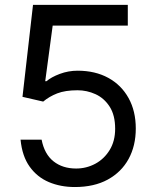

<svg xmlns="http://www.w3.org/2000/svg" viewBox="-20 -747 631 777"><path d="M154.8 -335.9 71 -355.1 113.6 -727.3H497.2V-643.5H193.2L163 -418.3H168Q187.5 -435 222.1 -448Q256.7 -460.9 294 -460.9Q365.1 -460.9 418 -432Q470.9 -403.1 500.2 -350.3Q529.5 -297.6 529.5 -226.9Q529.5 -157 500.4 -103.7Q471.2 -50.4 416 -20.2Q360.8 9.9 282.7 9.9Q225.1 9.9 177.7 -10.1Q130.3 -30.2 100 -72.6Q69.6 -115.1 63.2 -181.8H148.4Q159.8 -123.2 196.6 -94.1Q233.3 -65 288 -65Q329.5 -65 365.6 -84.3Q401.6 -103.7 423.8 -139.9Q446 -176.1 446 -225.9Q446 -280.9 423.8 -315.3Q401.6 -349.8 366.7 -365.8Q331.7 -381.7 294 -381.7Q244 -381.7 211.6 -369.1Q179.3 -356.5 154.8 -335.9Z"/></svg>

Font: Inter UI
Style: Regular
Weight: 400
Designer: Rasmus Andersson
Foundry: rsms
Version: Version 2.2